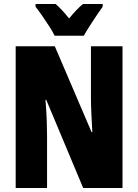

<svg xmlns="http://www.w3.org/2000/svg" viewBox="-20 -947 696 967"><path d="M597 0H399L213 -444H209Q214 -385 215.5 -339.5Q217 -294 217 -263V0H59V-714H256L441 -282H445Q442 -336 440 -379.5Q438 -423 438 -455V-714H597ZM255 -767Q247 -785 229 -813Q211 -841 191.5 -869Q172 -897 159 -913V-927H260Q275 -914 292 -896Q309 -878 328 -854Q368 -903 398 -927H497V-913Q483 -894 465 -867Q447 -840 430 -813.5Q413 -787 402 -767Z"/></svg>

Font: Noto Sans ExtraCondensed Black
Style: Regular
Weight: 900
Width: 2
Designer: Monotype Design Team
Foundry: Monotype Imaging Inc.
Version: Version 2.013; ttfautohint (v1.8.4.7-5d5b)